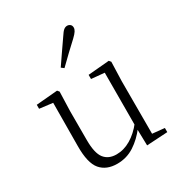

<svg xmlns="http://www.w3.org/2000/svg" viewBox="-188 -936 1020 1084"><g transform="rotate(-30 321.5 -394.5)"><path d="M263 14Q193 14 155.5 -30Q118 -74 119 -185L121 -478L140 -463L35 -476V-502L174 -514L184 -502L180 -377V-188Q180 -103 207 -68.5Q234 -34 286 -34Q334 -34 379.5 -61Q425 -88 463 -137L482 -103H464Q425 -51 375 -18.5Q325 14 263 14ZM460 8 457 -116V-117L458 -467L373 -475V-502L511 -514L521 -502L517 -377V-35L596 -27V0ZM257 -616Q283 -655 309.5 -692.5Q336 -730 359 -764Q373 -786 383.5 -794.5Q394 -803 406 -803Q417 -803 425.5 -796Q434 -789 434 -775Q434 -765 426.5 -753Q419 -741 399 -722Q370 -696 338.5 -665.5Q307 -635 274 -603Z"/></g></svg>

Font: Source Han Serif JP VF
Style: Regular
Weight: 250
Designer: Ryoko NISHIZUKA 西塚涼子 (kana & ideographs); Frank Grießhammer (Latin, Greek & Cyrillic); Wenlong ZHANG 张文龙 (bopomofo); San
Foundry: Adobe
Version: Version 2.001;hotconv 1.1.0;makeotfexe 2.6.0